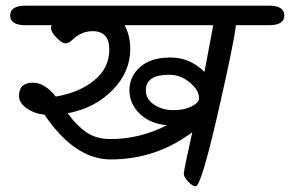

<svg xmlns="http://www.w3.org/2000/svg" viewBox="-20 -665 1024 678"><path d="M70 -645H930Q984 -645 984 -610.5Q984 -576 930 -576H813Q807 -516 748.5 -261.5Q690 -7 671 -7Q660 -7 644.5 -23.5Q629 -40 629 -51.5Q629 -63 659 -198Q530 -102 371 -102Q244 -102 137 -260Q100 -264 73.5 -283Q47 -302 47 -326Q47 -373 96 -373Q138 -373 177 -324Q260 -338 313 -381.5Q366 -425 366 -490Q366 -555 307 -555Q267 -555 234 -523Q222 -512 210.5 -512Q199 -512 179.5 -532Q160 -552 160 -567Q160 -570 162 -576H70Q16 -576 16 -610.5Q16 -645 70 -645ZM683 -318Q683 -346 650.5 -373.5Q618 -401 577 -401Q495 -401 495 -346Q495 -315 524 -295.5Q553 -276 592 -276Q631 -276 657 -289.5Q683 -303 683 -318ZM440 -492Q440 -411 377.5 -347Q315 -283 219 -265Q249 -223 284 -198.5Q319 -174 371 -174Q474 -174 570 -223Q512 -227 474.5 -262.5Q437 -298 437 -346.5Q437 -395 475 -428.5Q513 -462 582 -462Q651 -462 702 -411Q715 -479 733 -576H420Q440 -539 440 -492Z"/></svg>

Font: Kalam
Style: Regular
Weight: 400
Designer: Lipi Raval (Devanagari and Latin), Jonny Pinhorn (Latin)
Foundry: Indian Type Foundry
Version: Version 2.001;PS 1.0;hotconv 1.0.79;makeotf.lib2.5.61930; tt